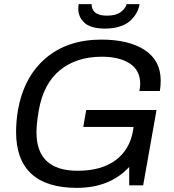

<svg xmlns="http://www.w3.org/2000/svg" viewBox="-20 -888 836 920"><path d="M483.9 -751Q415.5 -751 385.3 -778.3Q355 -805.7 355 -847.2Q355 -854.5 356.9 -868.2H418.9Q418.9 -859.9 419.9 -857.9Q426.3 -813 493.2 -813Q535.6 -813 558.3 -830.1Q581.1 -847.2 586.9 -868.2H648.9Q645 -846.2 634.3 -826.4Q623.5 -806.6 604.7 -789.1Q585.9 -771.5 554.7 -761.2Q523.4 -751 483.9 -751ZM348.1 12.2Q204.1 12.2 130.6 -54.9Q57.1 -122.1 57.1 -255.9Q57.1 -305.7 65.9 -359.9Q94.7 -520.5 199.2 -609.4Q303.7 -698.2 465.8 -698.2Q597.2 -698.2 673.6 -648.2Q750 -598.1 750 -502Q750 -476.1 746.1 -452.1H647.9Q651.9 -474.6 651.9 -484.9Q651.9 -551.3 601.8 -583.7Q551.8 -616.2 467.8 -616.2Q346.7 -616.2 267.6 -552Q188.5 -487.8 166 -359.9Q154.8 -294.9 154.8 -253.9Q154.8 -69.8 352.1 -69.8Q466.3 -69.8 534.2 -120.6Q602.1 -171.4 617.2 -261.2L620.1 -279.8H378.9L393.1 -360.8H730L666 0H599.1V-87.9Q506.3 12.2 348.1 12.2Z"/></svg>

Font: Archivo
Style: Italic
Weight: 400
Italic angle: -10°
Designer: Hector Gatti
Foundry: Omnibus-Type
Version: Version 2.001